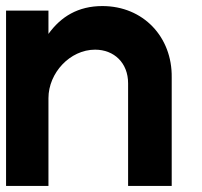

<svg xmlns="http://www.w3.org/2000/svg" viewBox="-20 -614 667 634"><path d="M294 -450C357 -450 403 -406 403 -339V0H547V-358C549 -492 453 -594 318 -594C238 -594 181 -559 140 -502V-579H0V0H140V-290C140 -373 211 -450 294 -450Z"/></svg>

Font: MintSans
Style: Bold
Weight: 700
Version: Version 2.0